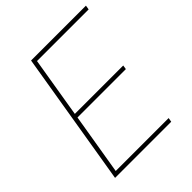

<svg xmlns="http://www.w3.org/2000/svg" viewBox="-201 -855 981 981"><g transform="rotate(-45 290.0 -364.0)"><path d="M63 0 183.6 -727.5H580.1L576.2 -704.1H203.1L148.9 -376.5H498.5L495.1 -354H145.5L90.3 -22.5H472.7L468.8 0Z"/></g></svg>

Font: Inter 17pt Thin
Style: Italic
Weight: 250
Italic angle: -9.3988°
Version: Version 4.001;git-66647c0bb